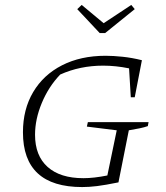

<svg xmlns="http://www.w3.org/2000/svg" viewBox="-20 -752 674 778"><path d="M313 6Q73 6 73 -216Q73 -309 114.5 -379Q156 -449 231.5 -487.5Q307 -526 408 -526Q439 -526 477 -522Q515 -518 555 -508L526 -358H510L503 -475Q449 -486 398 -486Q351 -486 307.5 -477Q264 -468 224 -450Q177 -401 149.5 -335Q122 -269 122 -206Q122 -121 173 -75.5Q224 -30 318 -30Q360 -30 415 -41L453 -224L332 -239L336 -257H582L579 -241Q565 -236 545.5 -232Q526 -228 502 -224L460 -13Q406 -2 373.5 2Q341 6 313 6ZM384 -618 293 -715 311 -732 400 -658 512 -732 526 -715 406 -618Z"/></svg>

Font: Piazzolla SC ExtraLight
Style: Italic
Weight: 200
Italic angle: -11.3°
Designer: Juan Pablo del Peral
Foundry: Huerta Tipografica
Version: Version 1.330